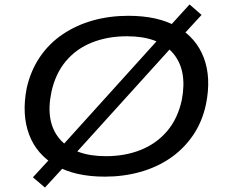

<svg xmlns="http://www.w3.org/2000/svg" viewBox="-20 -785 1012 863"><path d="M451 9Q318 9 231.5 -40.5Q145 -90 111 -180Q77 -270 100 -389Q118 -468 159.5 -529Q201 -590 262 -631Q323 -672 397.5 -693Q472 -714 557 -714Q691 -714 776.5 -664.5Q862 -615 896 -525.5Q930 -436 906 -317Q889 -237 847 -176Q805 -115 745 -74Q685 -33 610 -12Q535 9 451 9ZM456 -83Q543 -83 613.5 -111.5Q684 -140 731.5 -196Q779 -252 797 -335Q823 -469 758 -545.5Q693 -622 551 -622Q464 -622 393.5 -594Q323 -566 276 -510Q229 -454 211 -371Q183 -237 248.5 -160Q314 -83 456 -83ZM182 58 128 12 218 -86 256 -126 705 -623 741 -665 832 -765 886 -718 796 -620 758 -580 309 -84 274 -42Z"/></svg>

Font: Nunito Sans 10pt Expanded Medium
Style: Italic
Weight: 500
Width: 7
Italic angle: -9°
Designer: Vernon Adams
Foundry: Vernon Adams
Version: Version 3.101;gftools[0.9.27]